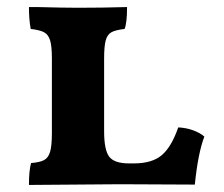

<svg xmlns="http://www.w3.org/2000/svg" viewBox="-20 -522 634 544"><path d="M485 -161Q508 -160 528 -152.5Q548 -145 559 -135Q541 -88 532 1L320 0L62 2Q62 -38 68 -60Q93 -62 105 -68.5Q117 -75 122 -92Q127 -109 127 -145V-356Q127 -391 122 -407.5Q117 -424 105 -430.5Q93 -437 67 -440Q62 -467 62 -502H86Q162 -500 201 -500Q270 -500 340 -502Q340 -457 333 -440Q307 -437 295.5 -430.5Q284 -424 279.5 -407.5Q275 -391 275 -356V-150Q275 -97 289.5 -78Q304 -59 346 -59H359Q411 -59 438.5 -82.5Q466 -106 485 -161Z"/></svg>

Font: Vollkorn SC
Style: Bold
Weight: 700
Designer: Friedrich Althausen
Foundry: Friedrich Althausen
Version: Version 4.015